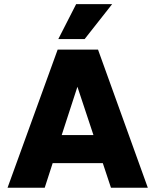

<svg xmlns="http://www.w3.org/2000/svg" viewBox="-20 -884 732 904"><path d="M508 -864.5 378.5 -700H254.5L338.5 -864.5ZM676 0H502.5L464 -116H228L190.5 0H15.5L251.5 -650.5H441.5ZM344.5 -475.5 270.5 -248H420Z"/></svg>

Font: Overused Grotesk ExtraBold
Style: Regular
Weight: 800
Version: Version 0.004